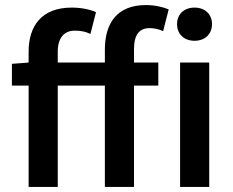

<svg xmlns="http://www.w3.org/2000/svg" viewBox="-20 -738 919 758"><path d="M27 -400H93V0H208V-400H394V0H509V-400H605V-491H509V-544C509 -601 530 -627 571 -627C588 -627 607 -623 624 -615L646 -701C624 -710 592 -718 556 -718C440 -718 394 -644 394 -542V-491H208V-534C208 -589 234 -617 275 -617C301 -617 318 -613 337 -604L359 -690C335 -701 300 -708 263 -708C144 -708 93 -635 93 -534V-491L27 -486ZM806 0V-491H691V0ZM679 -643C679 -603 707 -577 748 -577C789 -577 817 -603 817 -643C817 -682 789 -708 748 -708C707 -708 679 -682 679 -643Z"/></svg>

Font: DAIFUKU Sans Semibold
Style: Regular
Weight: 600
Designer: Original font ‘Source Sans 3’ : Paul D. Hunt
Foundry: Daifuku
Version: Version 1.000